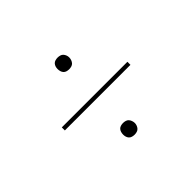

<svg xmlns="http://www.w3.org/2000/svg" viewBox="-102 -742 803 803"><g transform="rotate(-45 300.0 -340.0)"><path d="M300 -499Q293 -499 286 -501Q279 -503 274.5 -508Q270 -513 268 -520Q266 -527 266 -534Q266 -541 268 -547.5Q270 -554 274.5 -559Q279 -564 286 -566Q293 -568 300 -568Q307 -568 314 -566Q321 -564 325.5 -559Q330 -554 332.5 -547.5Q335 -541 335 -534Q335 -527 332.5 -520Q330 -513 325.5 -508Q321 -503 314 -501Q307 -499 300 -499ZM106 -331V-349H494V-331ZM300 -112Q293 -112 286 -114Q279 -116 274.5 -121Q270 -126 268 -132.5Q266 -139 266 -146Q266 -153 268 -160Q270 -167 274.5 -172Q279 -177 286 -179Q293 -181 300 -181Q307 -181 314 -179Q321 -177 325.5 -172Q330 -167 332.5 -160Q335 -153 335 -146Q335 -139 332.5 -132.5Q330 -126 325.5 -121Q321 -116 314 -114Q307 -112 300 -112Z"/></g></svg>

Font: Iosevka Curly Slab ThEx
Style: Regular
Weight: 100
Width: 7
Monospace: yes
Designer: Belleve Invis
Foundry: Belleve Invis
Version: Version 11.1.0; ttfautohint (v1.8.3)